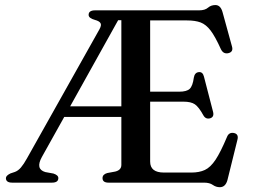

<svg xmlns="http://www.w3.org/2000/svg" viewBox="-20 -742 1035 780"><path d="M473 -72V-267H241L150 -104Q123 -55 164 -43L197 -37Q217 -30.5 217 -18.5Q217 0 191 0H29.5Q4 0 4 -18.5Q4 -28.5 22.5 -37.5L40.5 -43.5Q54 -48.5 65.2 -61.8Q76.5 -75 89.5 -98.5L384 -623Q393.5 -640 388.2 -648.2Q383 -656.5 366 -661Q340 -668 340 -681.5Q340 -700 366.5 -700H789Q812.5 -700 825 -710.8Q837.5 -721.5 855 -721.5Q876 -721.5 884 -693L922.5 -553Q928.5 -532 909.5 -526.5Q888 -520.5 877.5 -542Q854.5 -593 835.8 -617.8Q817 -642.5 795 -650.8Q773 -659 740 -659H590V-369.5H708Q738.5 -369.5 750.8 -381.2Q763 -393 767.5 -427Q771 -447 787 -449Q803.5 -451 808.5 -431L845.5 -288Q851 -267 834 -261.5Q816 -256.5 806.5 -273Q787.5 -307.5 771.8 -318.2Q756 -329 725.5 -329H590V-85.5Q590 -41 646 -41H757.5Q789.5 -41 812.2 -51.5Q835 -62 855.8 -93.2Q876.5 -124.5 902.5 -186.5Q910 -204.5 928.5 -202Q951 -198.5 944.5 -174L904 -10.5Q896 18.5 873 18.5Q857.5 18.5 844.5 9.2Q831.5 0 809 0H421Q396.5 0 396.5 -18.5Q396.5 -33.5 415.5 -39L448 -45Q473 -51 473 -72ZM460 -660 265 -310H473V-660Z"/></svg>

Font: Fraunces 9pt S000
Style: Regular
Weight: 400
Version: Version 1.000; ttfautohint (v1.8.3)